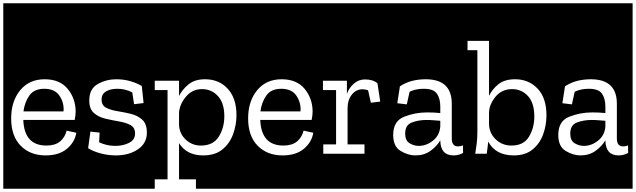

<svg xmlns="http://www.w3.org/2000/svg" viewBox="-32 -937 3875 1170"><path d="M-12 213V-917H478V213ZM433 -128 374 -141Q364 -100 334 -75Q304 -50 251 -50Q116 -50 110 -206H423Q429 -233 429 -259Q428 -338 380 -396Q332 -454 240 -454Q146 -454 91 -387Q36 -320 36 -216Q36 -108 94 -49Q152 10 246 10Q328 10 376 -30.5Q424 -71 433 -128ZM355 -258H111Q118 -314 147 -355Q176 -396 238 -396Q303 -396 331.5 -352Q360 -308 355 -258Z M454 213V-917H911V213ZM863 -129Q863 -182 835 -207.5Q807 -233 766 -243Q725 -253 684 -259.5Q643 -266 615 -280.5Q587 -295 587 -330Q587 -364 614 -380Q641 -396 683 -396Q732 -396 774 -374L785 -302L843 -309L832 -413Q804 -430 763.5 -442Q723 -454 677 -454Q616 -454 564 -425Q512 -396 512 -325Q512 -273 540 -248.5Q568 -224 610 -214Q652 -204 693.5 -197Q735 -190 763 -175Q791 -160 791 -123Q791 -85 754.5 -66.5Q718 -48 671 -48Q618 -48 572 -70L575 -129L519 -135L505 -34Q534 -15 580.5 -2.5Q627 10 674 10Q754 10 808.5 -27Q863 -64 863 -129Z M989 156H910V213H887V-917H1456V213H1162V156H1059V-65Q1105 10 1206 10Q1279 10 1323.5 -26.5Q1368 -63 1388.5 -119.5Q1409 -176 1409 -235Q1409 -338 1356 -396Q1303 -454 1217 -454Q1155 -454 1117 -423Q1079 -392 1059 -352V-445H909V-388H989ZM1335 -229Q1335 -158 1301 -104Q1267 -50 1192 -50Q1137 -50 1098 -88Q1059 -126 1059 -182V-248Q1061 -299 1100 -346.5Q1139 -394 1199 -394Q1257 -394 1296 -351.5Q1335 -309 1335 -229Z M1432 213V-917H1922V213ZM1877 -128 1818 -141Q1808 -100 1778 -75Q1748 -50 1695 -50Q1560 -50 1554 -206H1867Q1873 -233 1873 -259Q1872 -338 1824 -396Q1776 -454 1684 -454Q1590 -454 1535 -387Q1480 -320 1480 -216Q1480 -108 1538 -49Q1596 10 1690 10Q1772 10 1820 -30.5Q1868 -71 1877 -128ZM1799 -258H1555Q1562 -314 1591 -355Q1620 -396 1682 -396Q1747 -396 1775.5 -352Q1804 -308 1799 -258Z M1898 213V-917H2338V213ZM2192 -453Q2154 -453 2124.5 -427.5Q2095 -402 2082 -365V-445H1936V-388H2016V-57H1938V0H2189V-57H2086V-276Q2086 -328 2112 -360.5Q2138 -393 2177 -393Q2194 -393 2211 -387L2228 -311L2285 -318L2268 -430Q2240 -453 2192 -453Z M2314 213V-917H2817V213ZM2405 -411 2389 -308 2447 -301 2464 -378Q2501 -396 2550 -396Q2610 -396 2630.5 -366Q2651 -336 2651 -288V-248Q2633 -250 2612.5 -251Q2592 -252 2572 -252Q2497 -252 2430.5 -225.5Q2364 -199 2364 -115Q2364 -44 2409.5 -17Q2455 10 2499 10Q2553 10 2591.5 -18Q2630 -46 2651 -82V-80Q2653 10 2732 10Q2763 10 2790 -5L2789 -51Q2776 -45 2759 -45Q2721 -45 2721 -93V-305Q2721 -454 2562 -454Q2518 -454 2479 -444Q2440 -434 2405 -411ZM2651 -167Q2647 -112 2606.5 -80Q2566 -48 2520 -48Q2491 -48 2464 -64Q2437 -80 2437 -123Q2437 -175 2477.5 -190.5Q2518 -206 2568 -206Q2590 -206 2611 -204Q2632 -202 2651 -201Z M2793 213V-917H3344V213ZM3298 -234Q3298 -340 3244 -397Q3190 -454 3107 -454Q3043 -454 3005.5 -424Q2968 -394 2948 -353V-688H2801V-631H2877V-130Q2877 -97 2873 -63Q2869 -29 2864 0H2934Q2935 -4 2939 -37Q2943 -70 2943 -74Q2988 10 3099 10Q3170 10 3214 -26.5Q3258 -63 3278 -119Q3298 -175 3298 -234ZM3224 -227Q3224 -158 3191.5 -104Q3159 -50 3085 -50Q3027 -50 2987.5 -89Q2948 -128 2948 -184V-251Q2949 -300 2987 -347Q3025 -394 3089 -394Q3146 -394 3185 -352Q3224 -310 3224 -227Z M3320 213V-917H3823V213ZM3411 -411 3395 -308 3453 -301 3470 -378Q3507 -396 3556 -396Q3616 -396 3636.5 -366Q3657 -336 3657 -288V-248Q3639 -250 3618.5 -251Q3598 -252 3578 -252Q3503 -252 3436.5 -225.5Q3370 -199 3370 -115Q3370 -44 3415.5 -17Q3461 10 3505 10Q3559 10 3597.5 -18Q3636 -46 3657 -82V-80Q3659 10 3738 10Q3769 10 3796 -5L3795 -51Q3782 -45 3765 -45Q3727 -45 3727 -93V-305Q3727 -454 3568 -454Q3524 -454 3485 -444Q3446 -434 3411 -411ZM3657 -167Q3653 -112 3612.5 -80Q3572 -48 3526 -48Q3497 -48 3470 -64Q3443 -80 3443 -123Q3443 -175 3483.5 -190.5Q3524 -206 3574 -206Q3596 -206 3617 -204Q3638 -202 3657 -201Z"/></svg>

Font: Zilla Slab Highlight Regular
Style: Regular
Weight: 400
Designer: Typotheque Type Foundry
Foundry: Typotheque type foundry
Version: Version 1.1; 2017; ttfautohint (v1.6)